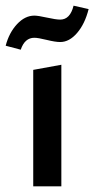

<svg xmlns="http://www.w3.org/2000/svg" viewBox="-32 -656 332 676"><path d="M41 -481 -12 -495Q0 -541 28 -571Q56 -601 89 -601Q102 -601 133.5 -594Q165 -587 180 -587Q215 -587 227 -636L280 -624Q267 -572 239.5 -540Q212 -508 180 -508Q163 -508 132.5 -515.5Q102 -523 89 -523Q55 -523 41 -481ZM85 0V-410L184 -428V0Z"/></svg>

Font: EauTest Semibold
Style: Regular
Weight: 600
Designer: Christian Thalmann (Catharsis Fonts)
Version: Version 0.001;PS 000.001;hotconv 1.0.88;makeotf.lib2.5.64775